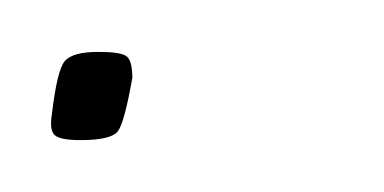

<svg xmlns="http://www.w3.org/2000/svg" viewBox="-25 -54 148 74"><path d="M-5 -10Q-3 -27 0 -30.5Q3 -34 13 -34Q21 -34 23.5 -32.5Q26 -31 26 -24Q23 -7 20.5 -3.5Q18 0 6 0Q-2 0 -4 -2Q-6 -4 -5 -10Z"/></svg>

Font: Georama Condensed Thin
Style: Italic
Weight: 100
Width: 3
Italic angle: -9°
Designer: Jean-Baptiste Levee
Foundry: Production Type
Version: Version 1.000